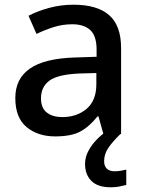

<svg xmlns="http://www.w3.org/2000/svg" viewBox="-20 -662 614 815"><path d="M292 -642Q393 -642 443.5 -597.5Q494 -553 494 -458V-93H419L398 -168H394Q359 -124 320.5 -103.5Q282 -83 214 -83Q141 -83 93 -122.5Q45 -162 45 -246Q45 -328 107 -371Q169 -414 298 -418L390 -421V-451Q390 -510 363 -534.5Q336 -559 287 -559Q246 -559 208 -547Q170 -535 135 -518L101 -595Q139 -615 188.5 -628.5Q238 -642 292 -642ZM317 -350Q225 -346 189.5 -319.5Q154 -293 154 -245Q154 -203 179 -184Q204 -165 244 -165Q306 -165 347.5 -200Q389 -235 389 -305V-352ZM422 22Q422 43 433.5 54Q445 65 465 65Q482 65 494.5 62.5Q507 60 516 58V123Q501 127 485.5 130Q470 133 450 133Q395 133 368 106Q341 79 341 34Q341 5 355.5 -22Q370 -49 392.5 -71.5Q415 -94 438 -109L491 -93Q458 -61 440 -34.5Q422 -8 422 22Z"/></svg>

Font: Noto Sans Kannada UI Medium
Style: Regular
Weight: 500
Designer: Jelle Bosma - Monotype Design Team
Foundry: Monotype Imaging Inc.
Version: Version 2.005; ttfautohint (v1.8.4.7-5d5b)